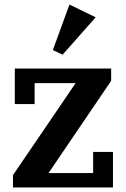

<svg xmlns="http://www.w3.org/2000/svg" viewBox="-20 -823 552 843"><path d="M37 -54 312 -458H132V-366H45V-522H468V-468L193 -63H389V-156H476V0H37ZM212 -603 285 -803 400 -747 255 -583Z"/></svg>

Font: IBM Plex Serif SemiBold
Style: Regular
Weight: 600
Designer: Mike Abbink, Paul van der Laan, Pieter van Rosmalen
Foundry: Bold Monday
Version: Version 2.5